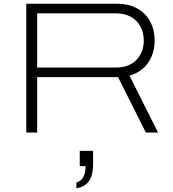

<svg xmlns="http://www.w3.org/2000/svg" viewBox="-20 -706 922 1023"><path d="M120 0V-686H603Q666 -686 711 -661Q756 -636 780 -591.5Q804 -547 804 -490Q804 -422 769 -371.5Q734 -321 670 -303L822 0H757L609 -295H178V0ZM178 -346H597Q667 -346 706.5 -386.5Q746 -427 746 -490Q746 -533 728 -565.5Q710 -598 677 -616.5Q644 -635 597 -635H178ZM387 297V266Q411 260 423.5 238Q436 216 436 179H405V98H476V168Q476 207 466.5 234Q457 261 437.5 276.5Q418 292 387 297Z"/></svg>

Font: Archivo Expanded Thin
Style: Regular
Weight: 250
Width: 7
Designer: Hector Gatti
Foundry: Omnibus-Type
Version: Version 2.001